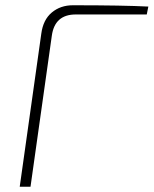

<svg xmlns="http://www.w3.org/2000/svg" viewBox="-20 -710 584 730"><path d="M55 0 137 -582Q144 -635 177 -662.5Q210 -690 257 -690Q450 -690 544 -685L538 -655H268Q188 -655 177 -574L96 0Z"/></svg>

Font: Exo 2.0 Extra Light
Style: Italic
Weight: 250
Italic angle: -8°
Designer: Natanael Gama
Version: Version 1.001;PS 001.001;hotconv 1.0.70;makeotf.lib2.5.58329